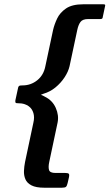

<svg xmlns="http://www.w3.org/2000/svg" viewBox="-20 -765 512 897"><path d="M296 90Q293 103 288.5 107.5Q284 112 269 112H187Q148 112 127 101Q106 90 98.5 72Q91 54 92 33Q93 12 97 -8L136 -192Q142 -217 136 -237Q130 -257 115 -268Q110 -273 96 -278Q82 -283 59 -283Q53 -283 52 -287.5Q51 -292 52 -297L65 -357Q67 -363 71 -364.5Q75 -366 85 -366Q124 -366 154 -390Q184 -414 192 -456L228 -625Q234 -651 247 -678.5Q260 -706 288.5 -725.5Q317 -745 369 -745H463Q470 -745 471 -742.5Q472 -740 471 -737L460 -685Q460 -682 458 -679Q456 -676 449 -676H392Q366 -676 356 -662.5Q346 -649 341 -625L305 -456Q299 -430 281.5 -403.5Q264 -377 239 -356.5Q214 -336 183 -327Q180 -326 176.5 -324.5Q173 -323 171 -322Q175 -321 180 -318.5Q185 -316 190 -313Q225 -296 240.5 -261Q256 -226 249 -192L210 -8Q205 15 209 29Q213 43 239 43H284Q297 43 301 46.5Q305 50 302 64Z"/></svg>

Font: Glory Thin SemiBold
Style: Italic
Weight: 600
Italic angle: -12°
Version: Version 1.011